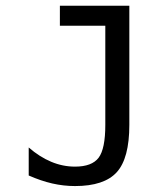

<svg xmlns="http://www.w3.org/2000/svg" viewBox="-20 -624 540 656"><path d="M78.1 -24.4V-120.1Q115.2 -87.9 154.8 -71.3Q194.3 -54.7 236.3 -54.7Q293.9 -54.7 316.9 -85Q339.8 -115.2 339.8 -197.3V-536.1H184.6V-604.5H421.9V-197.3Q421.9 -83 378.9 -35.6Q335.9 11.7 236.3 11.7Q197.3 11.7 158.7 2.9Q120.1 -5.9 78.1 -24.4Z"/></svg>

Font: BabelStone Xiangqi Colour
Style: Regular
Weight: 400
Designer: Andrew West
Foundry: BabelStone
Version: Version 11.001 November 01, 2021